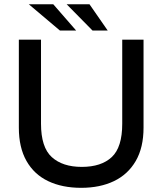

<svg xmlns="http://www.w3.org/2000/svg" viewBox="-20 -890 778 920"><path d="M368.9 10Q277.9 10 210.8 -22.1Q143.6 -54.1 107 -118.6Q70.3 -183 70.3 -278.4V-700H176.5V-297.4Q176.5 -184 228.2 -137.2Q279.9 -90.3 371.8 -90.3Q465.1 -90.3 515.4 -137.2Q565.7 -184 565.7 -297.4V-700H667.8V-278.4Q667.8 -183 630.5 -118.7Q593.2 -54.4 526.2 -22.2Q459.2 10 368.9 10ZM267.1 -743.7 117.9 -869.7H235.1L344.9 -743.7ZM423.3 -743.7 299.2 -869.7H408.7L496.1 -743.7Z"/></svg>

Font: REM Medium
Style: Regular
Weight: 500
Designer: Octavio Pardo
Foundry: Ashler Design
Version: Version 1.005;gftools[0.9.28]